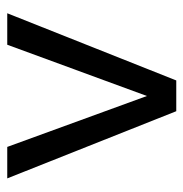

<svg xmlns="http://www.w3.org/2000/svg" viewBox="-8 -510 518 543"><g transform="rotate(-90 251.5 -239.0)"><path d="M18 -478H107L251 -83L396 -478H485L295 0H208Z"/></g></svg>

Font: Karmilla
Style: Regular
Weight: 400
Designer: Jonathan Pinhorn
Version: Version 1.000